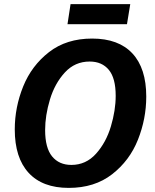

<svg xmlns="http://www.w3.org/2000/svg" viewBox="-20 -904 757 936"><path d="M52 -273Q52 -381 93 -482.5Q134 -584 219 -650Q304 -716 429 -716Q558 -716 625.5 -643.5Q693 -571 693 -433Q693 -325 652.5 -223Q612 -121 526.5 -54.5Q441 12 315 12Q187 12 119.5 -61.5Q52 -135 52 -273ZM544 -437Q544 -523 510.5 -563.5Q477 -604 417 -604Q345 -604 296 -550.5Q247 -497 223.5 -419Q200 -341 200 -270Q200 -183 234 -141.5Q268 -100 328 -100Q399 -100 448 -154.5Q497 -209 520.5 -287.5Q544 -366 544 -437ZM324 -884H615L599 -786H309Z"/></svg>

Font: Bitter Pro
Style: Bold Italic
Weight: 700
Italic angle: -9°
Designer: Sol Matas, and Bitter project Authors
Foundry: Sol Matas
Version: Version 1.010